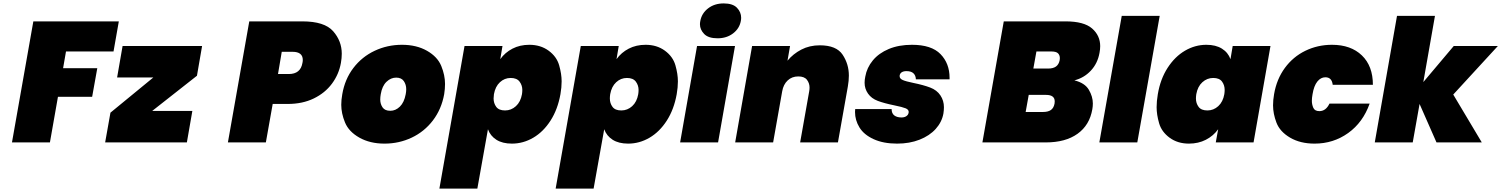

<svg xmlns="http://www.w3.org/2000/svg" viewBox="-20 -833 8781 1123"><path d="M675 -708 644 -532H366L349 -434H549L519 -267H319L272 0H50L175 -708Z M870 -184H1105L1073 0H595L626 -174L877 -380H665L697 -564H1162L1132 -390Z M1974 -465Q1962 -398 1921.5 -343.5Q1881 -289 1815 -257Q1749 -225 1663 -225H1575L1535 0H1313L1438 -708H1748Q1878 -708 1928.5 -650.5Q1979 -593 1979 -519Q1979 -493 1974 -465ZM1669 -400Q1738 -400 1749 -465Q1751 -474 1751 -482Q1751 -530 1691 -530H1628L1606 -400Z M2229 7Q2144 7 2082 -28Q2020 -63 1998 -116.5Q1976 -170 1976 -220Q1976 -249 1982 -282Q1997 -370 2047 -435.5Q2097 -501 2171.5 -536Q2246 -571 2331 -571Q2416 -571 2477.5 -536Q2539 -501 2561 -447Q2583 -393 2583 -342Q2583 -313 2578 -282Q2562 -194 2512 -128.5Q2462 -63 2388 -28Q2314 7 2229 7ZM2263 -185Q2294 -185 2319 -209.5Q2344 -234 2353 -282Q2356 -298 2356 -311Q2356 -338 2342 -358.5Q2328 -379 2297 -379Q2266 -379 2240.5 -354.5Q2215 -330 2207 -282Q2204 -265 2204 -251Q2204 -225 2217.5 -205Q2231 -185 2263 -185Z M2906 -487Q2934 -526 2977.5 -548.5Q3021 -571 3076 -571Q3142 -571 3189 -536.5Q3236 -502 3250.5 -451Q3265 -400 3265 -357Q3265 -322 3258 -282Q3242 -193 3200 -127.5Q3158 -62 3099 -27.5Q3040 7 2974 7Q2919 7 2883.5 -15.5Q2848 -38 2834 -77L2772 270H2550L2697 -564H2919ZM3033 -282Q3035 -295 3035 -307Q3035 -334 3019 -355.5Q3003 -377 2967 -377Q2931 -377 2904 -352Q2877 -327 2869 -282Q2867 -268 2867 -257Q2867 -229 2882.5 -208Q2898 -187 2934 -187Q2970 -187 2997.5 -212Q3025 -237 3033 -282Z M3586 -487Q3614 -526 3657.5 -548.5Q3701 -571 3756 -571Q3822 -571 3869 -536.5Q3916 -502 3930.5 -451Q3945 -400 3945 -357Q3945 -322 3938 -282Q3922 -193 3880 -127.5Q3838 -62 3779 -27.5Q3720 7 3654 7Q3599 7 3563.5 -15.5Q3528 -38 3514 -77L3452 270H3230L3377 -564H3599ZM3713 -282Q3715 -295 3715 -307Q3715 -334 3699 -355.5Q3683 -377 3647 -377Q3611 -377 3584 -352Q3557 -327 3549 -282Q3547 -268 3547 -257Q3547 -229 3562.5 -208Q3578 -187 3614 -187Q3650 -187 3677.5 -212Q3705 -237 3713 -282Z M4177 -609Q4123 -609 4098.5 -634.5Q4074 -660 4074 -691Q4074 -700 4076 -710Q4084 -755 4121.5 -784Q4159 -813 4213 -813Q4266 -813 4290.5 -787.5Q4315 -762 4315 -729Q4315 -720 4313 -710Q4305 -666 4267.5 -637.5Q4230 -609 4177 -609ZM4279 -564 4180 0H3958L4057 -564Z M4775 -568Q4872 -568 4908.5 -513Q4945 -458 4945 -391Q4945 -361 4939 -327L4881 0H4660L4713 -299Q4715 -310 4715 -321Q4715 -346 4700 -366Q4685 -386 4649 -386Q4612 -386 4587 -362.5Q4562 -339 4555 -299L4502 0H4280L4379 -564H4601L4586 -478Q4619 -518 4667 -543Q4715 -568 4775 -568Z M5227 7Q5147 7 5090 -19Q5033 -45 5007 -87.5Q4981 -130 4981 -178Q4981 -186 4982 -195H5195Q5195 -170 5210.5 -158Q5226 -146 5253 -146Q5270 -146 5281 -153.5Q5292 -161 5294 -172Q5295 -175 5295 -178Q5295 -192 5277 -199.5Q5259 -207 5210 -217Q5151 -229 5114 -243Q5077 -257 5057 -285.5Q5037 -314 5037 -349Q5037 -366 5041 -385Q5050 -437 5085 -479.5Q5120 -522 5178.5 -546.5Q5237 -571 5314 -571Q5428 -571 5481 -516.5Q5534 -462 5534 -378Q5534 -374 5534 -369H5337Q5336 -392 5322.5 -404.5Q5309 -417 5282 -417Q5265 -417 5254.5 -410.5Q5244 -404 5242 -391Q5242 -389 5242 -387Q5242 -373 5260 -365Q5278 -357 5322 -348Q5381 -336 5420.5 -321Q5460 -306 5480.5 -275Q5501 -244 5501 -206Q5501 -189 5498 -169Q5489 -119 5453 -79Q5417 -39 5358.5 -16Q5300 7 5227 7Z M6264 -363Q6325 -348 6348.5 -308Q6372 -268 6372 -228Q6372 -211 6369 -194Q6353 -101 6282.5 -50.5Q6212 0 6097 0H5726L5851 -708H6212Q6320 -708 6367.5 -666.5Q6415 -625 6415 -563Q6415 -545 6411 -524Q6400 -462 6360 -419.5Q6320 -377 6264 -363ZM6024 -432H6110Q6140 -432 6156.5 -444Q6173 -456 6178 -481Q6179 -488 6179 -493Q6179 -510 6168.5 -521Q6158 -532 6128 -532H6042ZM6080 -178Q6110 -178 6126.5 -189.5Q6143 -201 6148 -227Q6149 -234 6149 -240Q6149 -278 6098 -278H5997L5979 -178Z M6763 -740 6632 0H6410L6541 -740Z M6752 -282Q6767 -371 6809.5 -436.5Q6852 -502 6911 -536.5Q6970 -571 7036 -571Q7091 -571 7127 -548.5Q7163 -526 7177 -487L7190 -564H7411L7312 0H7091L7105 -77Q7077 -38 7033 -15.5Q6989 7 6934 7Q6868 7 6821 -27.5Q6774 -62 6759.5 -112.5Q6745 -163 6745 -206Q6745 -241 6752 -282ZM7141 -282Q7143 -296 7143 -307Q7143 -335 7127.5 -356Q7112 -377 7076 -377Q7040 -377 7012.5 -352Q6985 -327 6977 -282Q6975 -268 6975 -257Q6975 -229 6990.5 -208Q7006 -187 7042 -187Q7078 -187 7105.5 -212Q7133 -237 7141 -282Z M7432 -282Q7447 -370 7495 -435.5Q7543 -501 7615 -536Q7687 -571 7771 -571Q7881 -571 7945.5 -509Q8010 -447 8010 -337H7775Q7770 -381 7732 -381Q7705 -381 7685 -356Q7665 -331 7657 -282Q7653 -260 7653 -243Q7653 -222 7661.5 -202.5Q7670 -183 7697 -183Q7735 -183 7756 -227H7991Q7952 -117 7865.5 -55Q7779 7 7669 7Q7585 7 7525.5 -28Q7466 -63 7446 -115.5Q7426 -168 7426 -217Q7426 -248 7432 -282Z M8382 0 8283 -225 8243 0H8021L8151 -740H8373L8305 -353L8483 -564H8741L8480 -280L8647 0Z"/></svg>

Font: Fz Poppins Black
Style: Italic
Weight: 900
Italic angle: -10°
Designer: Ninad Kale (Devanagari), Jonny Pinhorn (Latin)
Foundry: Indian Type Foundry
Version: Vit hóa bi Vntype.Com & FontZin.Com